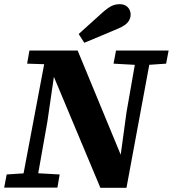

<svg xmlns="http://www.w3.org/2000/svg" viewBox="-32 -899 828 920"><path d="M-12 0 0 -63 106 -70H129L254 -63L243 0ZM68 0 190 -646H243L195 -316L139 0ZM512 -594 524 -657H776L764 -594L661 -587H638ZM587 -144 539 -103 574 -360 626 -657H696L574 1H449L219 -548L203 -553L191 -591L98 -594L109 -657H340L552 -144ZM345 -736Q374 -762 402 -787.5Q430 -813 458 -838Q484 -861 502 -870Q520 -879 542 -879Q566 -879 580 -864.5Q594 -850 594 -829Q594 -810 581.5 -793.5Q569 -777 534 -762Q494 -745 453.5 -728Q413 -711 372 -694Z"/></svg>

Font: Source Serif 4
Style: Bold Italic
Weight: 700
Italic angle: -12°
Designer: Frank Grießhammer
Foundry: Adobe Systems Incorporated
Version: Version 4.004;hotconv 1.0.116;makeotfexe 2.5.65601